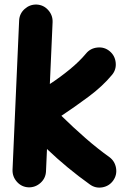

<svg xmlns="http://www.w3.org/2000/svg" viewBox="-20 -759 557 852"><path d="M482.4 42Q464.8 66.9 434.3 72.3Q403.8 77.6 378.9 59.6Q278.8 -11.7 188.5 -97.7L184.1 1.5Q182.6 32.2 159.7 52.7Q136.7 73.2 106.4 72.3Q75.7 70.8 55.2 47.9Q34.7 24.9 35.6 -5.4L64.9 -668Q66.4 -698.7 89.4 -719.2Q112.3 -739.7 142.6 -738.8Q173.3 -737.3 193.8 -714.4Q214.4 -691.4 213.4 -661.1L201.2 -386.2Q247.6 -416.5 290 -451.4Q332.5 -486.3 361.8 -521.5Q380.9 -544.9 412.1 -548.1Q443.4 -551.3 466.8 -531.7Q490.2 -512.2 493.4 -481.2Q496.6 -450.2 477.1 -426.8Q435.5 -376.5 373.5 -330.3Q311.5 -284.2 252.4 -245.1Q304.2 -194.3 358.6 -146.7Q413.1 -99.1 465.3 -62Q489.7 -43.9 494.9 -13.4Q500 17.1 482.4 42Z"/></svg>

Font: Mikhak ExtraBold
Style: Regular
Weight: 800
Designer: Amin Abedi
Version: Version 3.3